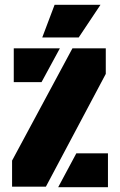

<svg xmlns="http://www.w3.org/2000/svg" viewBox="-20 -775 497 795"><path d="M228 -575 152 -435H37V-575ZM170 -2H30V-110L280 -575H418V-469ZM221 0 296 -140H427V0ZM206 -755H396L306 -620H155Z"/></svg>

Font: Protest Guerrilla
Style: Regular
Weight: 400
Designer: Octavio Pardo
Foundry: Ashler Design
Version: Version 2.005; ttfautohint (v1.8.4.7-5d5b)